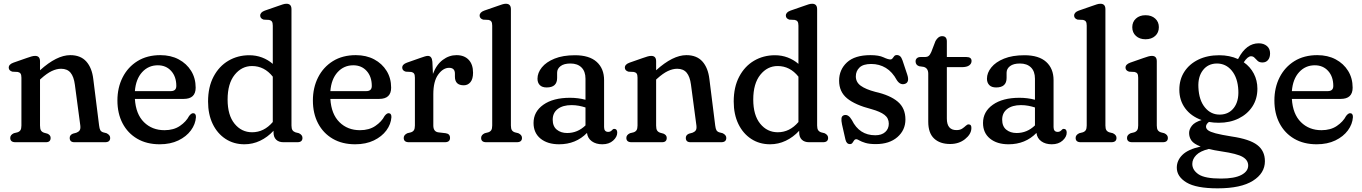

<svg xmlns="http://www.w3.org/2000/svg" viewBox="-20 -757 7252 1022"><path d="M193 -431V-383Q282 -463.5 354 -463.5Q409 -463.5 439.2 -429.8Q469.5 -396 476.5 -336.5L507.5 -89Q509.5 -72 514 -64Q518.5 -56 529.5 -52.5L547 -48Q566.5 -38.5 566.5 -23Q566.5 0 539.5 0H376Q351 0 351 -23Q351 -38.5 368 -45.5L386.5 -50.5Q397.5 -54.5 403.5 -62.5Q409.5 -70.5 407.5 -88.5L378.5 -306.5Q373 -349 355.5 -370Q338 -391 305 -391Q281.5 -391 255.5 -378.8Q229.5 -366.5 198.5 -338.5L193 -333.5V-89Q193 -71 198 -62.8Q203 -54.5 214.5 -50.5L232.5 -45.5Q249.5 -38 249.5 -23Q249.5 0 224.5 0H62Q34.5 0 34.5 -23Q34.5 -39 54 -48L72.5 -52.5Q83.5 -56 88.8 -64Q94 -72 94 -89V-343.5Q94 -359 89.2 -365.5Q84.5 -372 74.5 -374L45.5 -375.5Q26.5 -381.5 26.5 -397Q26.5 -414.5 51.5 -423.5L121.5 -448Q137 -453.5 147.5 -456.5Q158 -459.5 167 -459.5Q193 -459.5 193 -431Z M1021.5 -290.5Q1021.5 -230.5 958 -230.5H698Q703 -149.5 746.2 -106.8Q789.5 -64 855.5 -64Q904.5 -64 937.8 -86.8Q971 -109.5 986.5 -139.5Q998 -154.5 1008 -154.5Q1023.5 -154 1023 -133.5Q1020.5 -96 996.2 -63Q972 -30 929.5 -9.5Q887 11 830 11Q761 11 710.5 -18.5Q660 -48 632.5 -100.5Q605 -153 605 -222Q605 -290.5 632.8 -345.2Q660.5 -400 711.8 -431.8Q763 -463.5 833.5 -463.5Q889 -463.5 931.2 -441Q973.5 -418.5 997.5 -379.5Q1021.5 -340.5 1021.5 -290.5ZM820 -409.5Q770 -409.5 736.5 -372.8Q703 -336 698 -272H889Q918.5 -272 918.5 -299.5Q918.5 -349 891.2 -379.2Q864 -409.5 820 -409.5Z M1087.5 -216.5Q1087.5 -294 1116.8 -349.2Q1146 -404.5 1195.8 -433.8Q1245.5 -463 1307 -463Q1343 -463 1374.8 -451Q1406.5 -439 1432 -417V-620.5Q1432 -636 1427.2 -642.5Q1422.5 -649 1412.5 -651L1383.5 -652.5Q1365 -658.5 1365 -674Q1365 -691.5 1389.5 -700.5L1460 -725Q1475.5 -730.5 1485.8 -733.8Q1496 -737 1505 -737Q1531.5 -737 1531.5 -708V-89Q1531.5 -72 1537 -64Q1542.5 -56 1553 -52.5L1571 -48Q1590 -39 1590 -23Q1590 0 1563 0H1488.5Q1464 0 1450 -13.5Q1436 -27 1436 -52V-61Q1404 -26.5 1364.5 -7.8Q1325 11 1281 11Q1224.5 11 1180.8 -17.5Q1137 -46 1112.2 -97.2Q1087.5 -148.5 1087.5 -216.5ZM1191.5 -227Q1191.5 -144 1228.5 -98.5Q1265.5 -53 1322 -53Q1385.5 -53 1432 -107.5V-349Q1387 -405.5 1321.5 -405.5Q1266.5 -405.5 1229 -358.8Q1191.5 -312 1191.5 -227Z M2062 -290.5Q2062 -230.5 1998.5 -230.5H1738.5Q1743.5 -149.5 1786.8 -106.8Q1830 -64 1896 -64Q1945 -64 1978.2 -86.8Q2011.5 -109.5 2027 -139.5Q2038.5 -154.5 2048.5 -154.5Q2064 -154 2063.5 -133.5Q2061 -96 2036.8 -63Q2012.5 -30 1970 -9.5Q1927.5 11 1870.5 11Q1801.5 11 1751 -18.5Q1700.5 -48 1673 -100.5Q1645.5 -153 1645.5 -222Q1645.5 -290.5 1673.2 -345.2Q1701 -400 1752.2 -431.8Q1803.5 -463.5 1874 -463.5Q1929.5 -463.5 1971.8 -441Q2014 -418.5 2038 -379.5Q2062 -340.5 2062 -290.5ZM1860.5 -409.5Q1810.5 -409.5 1777 -372.8Q1743.5 -336 1738.5 -272H1929.5Q1959 -272 1959 -299.5Q1959 -349 1931.8 -379.2Q1904.5 -409.5 1860.5 -409.5Z M2281.5 -428.5 2284.5 -363.5Q2303 -413 2336.8 -438.2Q2370.5 -463.5 2410 -463.5Q2451 -463.5 2474.5 -439Q2498 -414.5 2498 -370Q2498 -336.5 2484.2 -319.8Q2470.5 -303 2448.5 -303Q2401.5 -303 2401.5 -349V-365Q2401.5 -396 2370.5 -396Q2338.5 -396 2312.5 -360.2Q2286.5 -324.5 2286.5 -255.5V-89Q2286.5 -56 2313.5 -52.5L2352 -48Q2375.5 -45 2375.5 -23Q2375.5 0 2348 0H2156.5Q2129 0 2129 -23Q2129 -39 2148.5 -48L2167 -52.5Q2178 -56 2183.2 -64Q2188.5 -72 2188.5 -89V-343.5Q2188.5 -359 2183.8 -365.5Q2179 -372 2169 -374L2140 -375.5Q2121 -381 2121 -397Q2121 -414.5 2146 -423.5L2217 -448.5Q2231 -453.5 2241 -456.5Q2251 -459.5 2257.5 -459.5Q2279 -459.5 2281.5 -428.5Z M2699.5 -708V-89Q2699.5 -72 2704.8 -64Q2710 -56 2721 -52.5L2739 -48Q2758.5 -39 2758.5 -23Q2758.5 0 2731 0H2568Q2541 0 2541 -23Q2541 -39 2560.5 -48L2578.5 -52.5Q2589.5 -56 2594.8 -64Q2600 -72 2600 -89V-620.5Q2600 -636 2595.2 -642.5Q2590.5 -649 2581 -651L2551.5 -652.5Q2533 -658.5 2533 -674Q2533 -691.5 2557.5 -700.5L2628 -725Q2643.5 -730.5 2653.8 -733.8Q2664 -737 2673 -737Q2699.5 -737 2699.5 -708Z M2820 -102.5Q2820 -162.5 2872.2 -199.5Q2924.5 -236.5 3014 -236.5Q3057.5 -236.5 3096.5 -226V-338Q3096.5 -377 3075.2 -398Q3054 -419 3016.5 -419Q2982 -419 2963.8 -405Q2945.5 -391 2945.5 -370V-342Q2945.5 -291.5 2890 -291.5Q2865.5 -291.5 2853.2 -304.2Q2841 -317 2841 -338Q2841 -369.5 2864.2 -398.2Q2887.5 -427 2932 -445Q2976.5 -463 3040.5 -463Q3117 -463 3156.2 -427.5Q3195.5 -392 3195.5 -330.5V-80.5Q3195.5 -55 3217.5 -55Q3229 -55 3237 -63.5Q3239.5 -66.5 3242.5 -68.8Q3245.5 -71 3249.5 -71Q3265.5 -71 3265.5 -51Q3265.5 -28.5 3243.8 -8.8Q3222 11 3186 11Q3152.5 11 3130.2 -5Q3108 -21 3104.5 -49.5Q3045.5 11 2956 11Q2894.5 11 2857.2 -19.2Q2820 -49.5 2820 -102.5ZM2922 -120Q2922 -84.5 2943.8 -66.8Q2965.5 -49 2999 -49Q3054.5 -49 3096.5 -89.5V-185Q3079.5 -190.5 3061 -194Q3042.5 -197.5 3022 -197.5Q2976 -197.5 2949 -177Q2922 -156.5 2922 -120Z M3472.5 -431V-383Q3561.5 -463.5 3633.5 -463.5Q3688.5 -463.5 3718.8 -429.8Q3749 -396 3756 -336.5L3787 -89Q3789 -72 3793.5 -64Q3798 -56 3809 -52.5L3826.5 -48Q3846 -38.5 3846 -23Q3846 0 3819 0H3655.5Q3630.5 0 3630.5 -23Q3630.5 -38.5 3647.5 -45.5L3666 -50.5Q3677 -54.5 3683 -62.5Q3689 -70.5 3687 -88.5L3658 -306.5Q3652.5 -349 3635 -370Q3617.5 -391 3584.5 -391Q3561 -391 3535 -378.8Q3509 -366.5 3478 -338.5L3472.5 -333.5V-89Q3472.5 -71 3477.5 -62.8Q3482.5 -54.5 3494 -50.5L3512 -45.5Q3529 -38 3529 -23Q3529 0 3504 0H3341.5Q3314 0 3314 -23Q3314 -39 3333.5 -48L3352 -52.5Q3363 -56 3368.2 -64Q3373.5 -72 3373.5 -89V-343.5Q3373.5 -359 3368.8 -365.5Q3364 -372 3354 -374L3325 -375.5Q3306 -381.5 3306 -397Q3306 -414.5 3331 -423.5L3401 -448Q3416.5 -453.5 3427 -456.5Q3437.5 -459.5 3446.5 -459.5Q3472.5 -459.5 3472.5 -431Z M3885.5 -216.5Q3885.5 -294 3914.8 -349.2Q3944 -404.5 3993.8 -433.8Q4043.5 -463 4105 -463Q4141 -463 4172.8 -451Q4204.5 -439 4230 -417V-620.5Q4230 -636 4225.2 -642.5Q4220.5 -649 4210.5 -651L4181.5 -652.5Q4163 -658.5 4163 -674Q4163 -691.5 4187.5 -700.5L4258 -725Q4273.5 -730.5 4283.8 -733.8Q4294 -737 4303 -737Q4329.5 -737 4329.5 -708V-89Q4329.5 -72 4335 -64Q4340.5 -56 4351 -52.5L4369 -48Q4388 -39 4388 -23Q4388 0 4361 0H4286.5Q4262 0 4248 -13.5Q4234 -27 4234 -52V-61Q4202 -26.5 4162.5 -7.8Q4123 11 4079 11Q4022.5 11 3978.8 -17.5Q3935 -46 3910.2 -97.2Q3885.5 -148.5 3885.5 -216.5ZM3989.5 -227Q3989.5 -144 4026.5 -98.5Q4063.5 -53 4120 -53Q4183.5 -53 4230 -107.5V-349Q4185 -405.5 4119.5 -405.5Q4064.5 -405.5 4027 -358.8Q3989.5 -312 3989.5 -227Z M4639 -37Q4673 -37 4692 -54.2Q4711 -71.5 4711 -98.5Q4711 -128 4688.2 -145.5Q4665.5 -163 4619 -176Q4531.5 -198.5 4489 -233.5Q4446.5 -268.5 4446.5 -327.5Q4446.5 -386 4488.2 -424.8Q4530 -463.5 4613.5 -463.5Q4658 -463.5 4682.5 -452Q4707 -440.5 4720 -440.5Q4726.5 -440.5 4730.8 -446.2Q4735 -452 4739.8 -458Q4744.5 -464 4754 -464Q4763.5 -464 4771 -457.8Q4778.5 -451.5 4784 -435.5L4809 -360.5Q4822.5 -320 4798 -311Q4772.5 -302 4754 -330Q4730 -374.5 4695.2 -395.5Q4660.5 -416.5 4617.5 -416.5Q4574.5 -416.5 4555 -397.5Q4535.5 -378.5 4535.5 -350.5Q4535.5 -319.5 4561.8 -300.5Q4588 -281.5 4639.5 -268Q4717.5 -250.5 4758.5 -216Q4799.5 -181.5 4799.5 -121Q4799.5 -64.5 4756.8 -27.2Q4714 10 4642 10Q4607 10 4586 3.5Q4565 -3 4554.2 -9.5Q4543.5 -16 4538.5 -16Q4530.5 -16 4526.2 -9.5Q4522 -3 4517.5 3.5Q4513 10 4504 10Q4485.5 10 4480 -15L4462 -94.5Q4457.5 -115 4459.2 -127.8Q4461 -140.5 4473 -144Q4495.5 -150.5 4514.5 -118Q4554 -37 4639 -37Z M4896.5 -401 4872.5 -404.5Q4853.5 -411 4853.5 -430.5Q4853.5 -440.5 4860.5 -447Q4867.5 -453.5 4880 -453.5H4904.5Q4915.5 -453.5 4923 -459.2Q4930.5 -465 4937 -480L4959.5 -538.5Q4974 -564.5 4995 -564.5Q5020 -564.5 5020 -536.5V-453.5H5124Q5151.5 -453.5 5151.5 -432.5Q5151.5 -418 5138.8 -408.8Q5126 -399.5 5098.5 -399.5H5020V-126Q5020 -64.5 5071 -64.5Q5090 -64.5 5101.5 -72.2Q5113 -80 5120.8 -87.5Q5128.5 -95 5136 -95Q5152.5 -94.5 5150.5 -72.5Q5149 -42 5116.5 -16.2Q5084 9.5 5037.5 9.5Q4983 9.5 4952 -19.8Q4921 -49 4921 -109V-364.5Q4921 -394.5 4896.5 -401Z M5212.5 -102.5Q5212.5 -162.5 5264.8 -199.5Q5317 -236.5 5406.5 -236.5Q5450 -236.5 5489 -226V-338Q5489 -377 5467.8 -398Q5446.5 -419 5409 -419Q5374.5 -419 5356.2 -405Q5338 -391 5338 -370V-342Q5338 -291.5 5282.5 -291.5Q5258 -291.5 5245.8 -304.2Q5233.5 -317 5233.5 -338Q5233.5 -369.5 5256.8 -398.2Q5280 -427 5324.5 -445Q5369 -463 5433 -463Q5509.5 -463 5548.8 -427.5Q5588 -392 5588 -330.5V-80.5Q5588 -55 5610 -55Q5621.5 -55 5629.5 -63.5Q5632 -66.5 5635 -68.8Q5638 -71 5642 -71Q5658 -71 5658 -51Q5658 -28.5 5636.2 -8.8Q5614.5 11 5578.5 11Q5545 11 5522.8 -5Q5500.5 -21 5497 -49.5Q5438 11 5348.5 11Q5287 11 5249.8 -19.2Q5212.5 -49.5 5212.5 -102.5ZM5314.5 -120Q5314.5 -84.5 5336.2 -66.8Q5358 -49 5391.5 -49Q5447 -49 5489 -89.5V-185Q5472 -190.5 5453.5 -194Q5435 -197.5 5414.5 -197.5Q5368.5 -197.5 5341.5 -177Q5314.5 -156.5 5314.5 -120Z M5864 -708V-89Q5864 -72 5869.2 -64Q5874.5 -56 5885.5 -52.5L5903.5 -48Q5923 -39 5923 -23Q5923 0 5895.5 0H5732.5Q5705.5 0 5705.5 -23Q5705.5 -39 5725 -48L5743 -52.5Q5754 -56 5759.2 -64Q5764.5 -72 5764.5 -89V-620.5Q5764.5 -636 5759.8 -642.5Q5755 -649 5745.5 -651L5716 -652.5Q5697.5 -658.5 5697.5 -674Q5697.5 -691.5 5722 -700.5L5792.5 -725Q5808 -730.5 5818.2 -733.8Q5828.5 -737 5837.5 -737Q5864 -737 5864 -708Z M6077.5 -548Q6046 -548 6026.5 -565.8Q6007 -583.5 6007 -612Q6007 -640.5 6026.5 -658.2Q6046 -676 6077.5 -676Q6109.5 -676 6129 -658.2Q6148.5 -640.5 6148.5 -612.5Q6148.5 -583.5 6129 -565.8Q6109.5 -548 6077.5 -548ZM6137.5 -431V-89Q6137.5 -72 6143 -64Q6148.5 -56 6159.5 -52.5L6177 -48Q6196.5 -39.5 6196.5 -23Q6196.5 0 6169.5 0H6006.5Q5979 0 5979 -23Q5979 -39.5 5998.5 -48L6017 -52.5Q6027.5 -56 6033 -64Q6038.5 -72 6038.5 -89V-343.5Q6038.5 -359 6033.8 -365.5Q6029 -372 6019 -374L5990 -375.5Q5971 -381.5 5971 -397Q5971 -414.5 5996 -423.5L6066 -448Q6081.5 -453.5 6092 -456.5Q6102.5 -459.5 6111.5 -459.5Q6137.5 -459.5 6137.5 -431Z M6536 -30.5Q6631.5 -16.5 6672.2 14.8Q6713 46 6713 101Q6713 165 6649.2 205.2Q6585.5 245.5 6461.5 245.5Q6347 245.5 6295.5 214.2Q6244 183 6244 135.5Q6244 97 6273.8 67.5Q6303.5 38 6371 23Q6334.5 9 6322 -8.8Q6309.5 -26.5 6309.5 -49Q6309.5 -69 6324.5 -88Q6339.5 -107 6376 -118Q6320 -138 6288.8 -180.2Q6257.5 -222.5 6257.5 -279.5Q6257.5 -334 6284.2 -375.2Q6311 -416.5 6359 -439.8Q6407 -463 6470 -463Q6525.5 -463 6570 -442.5L6572.5 -447Q6614.5 -526.5 6680 -526.5Q6706.5 -526.5 6723.5 -512.2Q6740.5 -498 6740.5 -473Q6740.5 -451 6729.8 -437.8Q6719 -424.5 6700 -424.5Q6683.5 -424.5 6674.5 -432.8Q6665.5 -441 6658.2 -449.2Q6651 -457.5 6639 -457.5Q6621.5 -457.5 6600.5 -425.5Q6635 -401.5 6654 -365Q6673 -328.5 6673 -285Q6673 -231 6646.5 -190.2Q6620 -149.5 6573.5 -126.5Q6527 -103.5 6467.5 -103.5Q6440 -103.5 6415 -108Q6399.5 -96 6399.5 -83Q6399.5 -72 6410.5 -63.5Q6421.5 -55 6450.8 -47.2Q6480 -39.5 6536 -30.5ZM6456 -419Q6409.5 -418 6382.8 -383Q6356 -348 6359 -291.5Q6362 -223.5 6394 -184.8Q6426 -146 6474.5 -147Q6521 -148 6547.8 -183Q6574.5 -218 6571.5 -276.5Q6568.5 -342 6536.8 -380.8Q6505 -419.5 6456 -419ZM6326.5 115.5Q6326.5 148.5 6360 171Q6393.5 193.5 6479.5 193.5Q6551.5 193.5 6587.8 174.2Q6624 155 6624 124Q6624 95.5 6594.5 78.2Q6565 61 6483 49Q6443 43 6414 36Q6368.5 47 6347.5 68.5Q6326.5 90 6326.5 115.5Z M7180 -290.5Q7180 -230.5 7116.5 -230.5H6856.5Q6861.5 -149.5 6904.8 -106.8Q6948 -64 7014 -64Q7063 -64 7096.2 -86.8Q7129.5 -109.5 7145 -139.5Q7156.5 -154.5 7166.5 -154.5Q7182 -154 7181.5 -133.5Q7179 -96 7154.8 -63Q7130.5 -30 7088 -9.5Q7045.5 11 6988.5 11Q6919.5 11 6869 -18.5Q6818.5 -48 6791 -100.5Q6763.5 -153 6763.5 -222Q6763.5 -290.5 6791.2 -345.2Q6819 -400 6870.2 -431.8Q6921.5 -463.5 6992 -463.5Q7047.5 -463.5 7089.8 -441Q7132 -418.5 7156 -379.5Q7180 -340.5 7180 -290.5ZM6978.5 -409.5Q6928.5 -409.5 6895 -372.8Q6861.5 -336 6856.5 -272H7047.5Q7077 -272 7077 -299.5Q7077 -349 7049.8 -379.2Q7022.5 -409.5 6978.5 -409.5Z"/></svg>

Font: Fraunces 72pt S100
Style: Regular
Weight: 400
Version: Version 1.000; ttfautohint (v1.8.3)